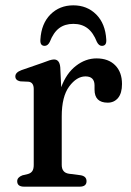

<svg xmlns="http://www.w3.org/2000/svg" viewBox="-20 -700 493 720"><path d="M206 -447.5 209.5 -373Q229 -425.5 265 -453.2Q301 -481 342 -481Q386.5 -481 412 -455.2Q437.5 -429.5 437.5 -385Q437.5 -350.5 422.8 -332.8Q408 -315 384 -315Q334.5 -315 334.5 -364V-380.5Q334 -413.5 300.5 -413.5Q267.5 -413.5 239.5 -375.8Q211.5 -338 211.5 -263.5V-81.5Q211.5 -52.5 238.5 -48.5L281.5 -43Q304.5 -39.5 304.5 -20.5Q304.5 0 278.5 0H70.5Q44.5 0 44.5 -20.5Q44.5 -35 64 -42.5L85 -47.5Q95.5 -50.5 101 -58.2Q106.5 -66 106.5 -81.5V-366Q106.5 -390.5 88 -393.5L55.5 -395Q37.5 -399 37.5 -413.5Q37.5 -428.5 60.5 -437L138.5 -464Q155 -470.5 165.5 -473.8Q176 -477 182.5 -477Q203.5 -477 206 -447.5ZM255 -610.5Q223.5 -610.5 202 -594.5Q180.5 -578.5 166.5 -542.5Q159 -528 147.5 -528Q129.5 -528 131.5 -552Q135 -611.5 169.2 -645.8Q203.5 -680 255 -680Q306.5 -680 340.8 -645.8Q375 -611.5 378.5 -552Q380.5 -528 362 -528Q351 -528 343.5 -542.5Q329.5 -578 308 -594.2Q286.5 -610.5 255 -610.5Z"/></svg>

Font: Fraunces 9pt S050
Style: Regular
Weight: 400
Version: Version 1.000; ttfautohint (v1.8.3)